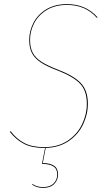

<svg xmlns="http://www.w3.org/2000/svg" viewBox="-20 -710 526 933"><path d="M454 -626 451 -623Q396 -686 306 -686Q247 -686 206.5 -661Q166 -636 146 -597Q126 -558 126 -516Q126 -478 139.5 -453Q153 -428 182 -409.5Q211 -391 263 -371Q339 -342 373 -306Q407 -270 407 -206Q407 -155 384 -106Q361 -57 314.5 -25Q268 7 202 9L188 82Q225 83 243.5 96Q262 109 262 138Q262 165 243.5 184Q225 203 190 203Q157 203 136 187L138 184Q158 199 190 199Q223 199 240.5 181.5Q258 164 258 138Q258 111 240 99Q222 87 184 86L199 9H195Q136 9 97.5 -10.5Q59 -30 28 -69L31 -73Q61 -34 99 -14.5Q137 5 195 5Q262 5 309 -26.5Q356 -58 379 -106.5Q402 -155 402 -205Q402 -269 369 -303.5Q336 -338 261 -367Q208 -387 178.5 -406.5Q149 -426 135.5 -451.5Q122 -477 122 -516Q122 -559 142.5 -599Q163 -639 204.5 -664.5Q246 -690 306 -690Q397 -690 454 -626Z"/></svg>

Font: Fira Sans Condensed Four
Style: Italic
Weight: 100
Width: 3
Italic angle: -8°
Designer: bBox Type GmbH & Carrois Corporate GbR & Edenspiekermann AG
Foundry: bBox Type GmbH & Carrois Corporate GbR & Edenspiekermann AG
Version: Version 4.301